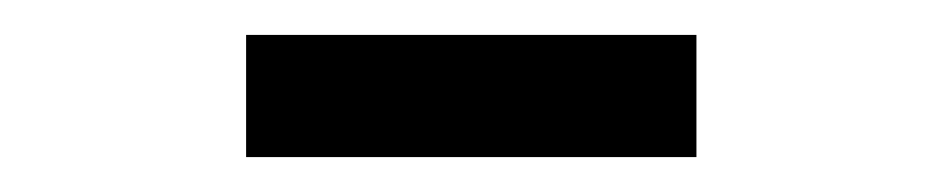

<svg xmlns="http://www.w3.org/2000/svg" viewBox="-20 -675 540 110"><path d="M121 -585V-655H379V-585Z"/></svg>

Font: Radio Canada Condensed
Style: Regular
Weight: 400
Width: 3
Designer: Charles Daoud, Etienne Aubert Bonn, Alexandre Saumier Demers, Jacques Le Bailly
Foundry: Radio-Canada
Version: Version 2.104; ttfautohint (v1.8.4.7-5d5b);gftools[0.9.28.de